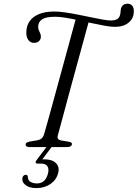

<svg xmlns="http://www.w3.org/2000/svg" viewBox="-20 -772 723 1008"><path d="M265.5 -711.5Q290 -711.5 322.5 -706.8Q355 -702 390.5 -695Q426 -688 459.2 -681Q492.5 -674 519.5 -669.2Q546.5 -664.5 561.5 -664.5Q582 -664.5 593.2 -670.5Q604.5 -676.5 608.5 -688Q612 -697 612.5 -705.8Q613 -714.5 614 -722Q616.5 -736 625.2 -744.2Q634 -752.5 650.5 -752.5Q664.5 -752.5 673.8 -742.5Q683 -732.5 682.5 -712Q682.5 -676 655.5 -653.5Q628.5 -631 583.5 -631Q562.5 -631 531.8 -636.5Q501 -642 465.2 -649.8Q429.5 -657.5 393 -665.5Q356.5 -673.5 324.5 -678.8Q292.5 -684 269.5 -684Q221 -684 201.2 -670.5Q181.5 -657 180.5 -635Q179.5 -623.5 183.2 -614.5Q187 -605.5 191 -597Q195 -588.5 194.5 -578.5Q194.5 -565.5 184.5 -556Q174.5 -546.5 158 -547Q139 -547 127.8 -563.5Q116.5 -580 118.5 -607Q119.5 -638 136.2 -661.5Q153 -685 185.2 -698.2Q217.5 -711.5 265.5 -711.5ZM283.5 -61Q280 -48.5 285.2 -42.5Q290.5 -36.5 301.5 -34.5L343.5 -27.5Q360.5 -23.5 357.5 -13.5Q356 -6.5 349.5 -3.2Q343 0 331.5 0H133.5Q123.5 0 118.8 -3.8Q114 -7.5 114.5 -13Q115 -20 121 -23.5Q127 -27 137 -29L176 -35.5Q189.5 -38 198 -45Q206.5 -52 211.5 -67.5Q218 -91 229 -129.2Q240 -167.5 253 -215.8Q266 -264 280.8 -317.5Q295.5 -371 310.2 -425Q325 -479 338.5 -528.5Q352 -578 363 -618.8Q374 -659.5 381.5 -686L450 -673Q442.5 -646 431.2 -605Q420 -564 406.5 -514.2Q393 -464.5 378.2 -410.8Q363.5 -357 349 -304Q334.5 -251 322 -203.5Q309.5 -156 299.2 -119Q289 -82 283.5 -61ZM228 -5.5H255L197 71.5L183 66Q190 65.5 197 65Q204 64.5 213 64.5Q254.5 64.5 274.2 84.8Q294 105 285 137.5Q276 172.5 244.8 194Q213.5 215.5 171 215.5Q135 215.5 114.2 199.8Q93.5 184 98 160Q99.5 153.5 104.5 149.8Q109.5 146 114 145.5Q119.5 145.5 122.5 148Q125.5 150.5 126 155Q126 174.5 140.2 182.8Q154.5 191 173.5 191Q219 191 232 138.5Q238 115.5 229.2 101.2Q220.5 87 196 87H178Q168 87 167.2 81.2Q166.5 75.5 172.5 68Z"/></svg>

Font: Fraunces Light
Style: Italic
Weight: 300
Italic angle: -16°
Version: Version 1.000;[b76b70a41]